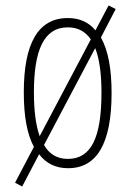

<svg xmlns="http://www.w3.org/2000/svg" viewBox="-20 -605 479 702"><path d="M388 -265C388 -351 376 -420 349 -468L403 -572L377 -585L329 -494C304 -524 271 -539 228 -539C119 -539 67 -446 67 -267C67 -180 79 -114 104 -68L35 63L61 77L123 -41C149 -7 184 10 229 10C334 10 388 -80 388 -265ZM104 -267C104 -421 140 -505 228 -505C265 -505 292 -490 312 -461L125 -107C111 -147 104 -200 104 -267ZM351 -266C351 -101 313 -24 228 -24C190 -24 160 -41 141 -75L328 -429C344 -389 351 -334 351 -266Z"/></svg>

Font: Noto Sans Ethiopic ExtraCondensed ExtraLight
Style: Regular
Weight: 200
Width: 2
Designer: Monotype Design Team
Foundry: Monotype Imaging Inc.
Version: Version 2.102